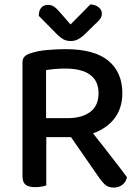

<svg xmlns="http://www.w3.org/2000/svg" viewBox="-20 -843 634 871"><path d="M190 -2Q182 1 169 3.5Q156 6 140 6Q109 6 95.5 -5.5Q82 -17 82 -44V-560Q82 -577 91.5 -586.5Q101 -596 118 -601Q149 -612 192 -616Q235 -620 278 -620Q408 -620 471.5 -567.5Q535 -515 535 -420Q535 -354 500.5 -307.5Q466 -261 402 -238Q426 -208 449 -178.5Q472 -149 492.5 -122.5Q513 -96 529.5 -74.5Q546 -53 556 -39Q551 -16 534 -4Q517 8 497 8Q473 8 459 -3.5Q445 -15 431 -35L302 -221H190ZM286 -307Q351 -307 389 -335Q427 -363 427 -420Q427 -476 388.5 -504Q350 -532 275 -532Q252 -532 229.5 -530Q207 -528 189 -525V-307ZM390 -823Q412 -822 427 -810.5Q442 -799 442 -782Q442 -767 434 -756.5Q426 -746 410 -732L359 -682Q342 -668 329.5 -662.5Q317 -657 300 -657Q281 -657 267 -665Q253 -673 239 -687L156 -771Q156 -795 167 -808Q178 -821 198 -821Q212 -821 224 -813.5Q236 -806 253 -786L300 -732Z"/></svg>

Font: Baloo Da 2 Medium
Style: Regular
Weight: 500
Designer: Noopur Datye, Sulekha Rajkumar and Ek Type
Foundry: Ek Type
Version: Version 1.640;hotconv 1.0.111;makeotfexe 2.5.65597; ttfautoh